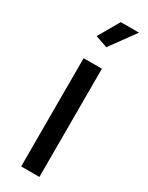

<svg xmlns="http://www.w3.org/2000/svg" viewBox="-194 -766 619 802"><g transform="rotate(30 115.0 -365.0)"><path d="M130 -609 72 -629 130 -730H218ZM71 0V-522H159V0Z"/></g></svg>

Font: IngvarSans
Style: Regular
Weight: 500
Version: Version 3.000